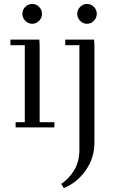

<svg xmlns="http://www.w3.org/2000/svg" viewBox="-20 -637 585 960"><path d="M32.2 -411.1V-439H176.8L178.2 -411.1V-25.9H252V0H58.1V-25.9H104V-411.1ZM106.4 -533Q91.8 -547.9 91.8 -567.9Q91.8 -587.9 106.4 -602.5Q121.1 -617.2 141.1 -617.2Q161.1 -617.2 175.5 -602.5Q189.9 -587.9 189.9 -567.9Q189.9 -547.9 175.5 -533Q161.1 -518.1 141.1 -518.1Q121.1 -518.1 106.4 -533ZM286.1 282.2Q323.7 258.3 350.3 215.1Q377 171.9 377 111.8V-411.1H306.2V-439H450.2L452.1 -411.1V76.2Q452.1 154.3 407.2 216.6Q362.3 278.8 298.8 303.2ZM380.6 -533Q366.2 -547.9 366.2 -567.9Q366.2 -587.9 380.6 -602.5Q395 -617.2 415 -617.2Q435.1 -617.2 449.5 -602.5Q463.9 -587.9 463.9 -567.9Q463.9 -547.9 449.5 -533Q435.1 -518.1 415 -518.1Q395 -518.1 380.6 -533Z"/></svg>

Font: Dehuti
Style: Book
Weight: 400
Version: Version 1.2